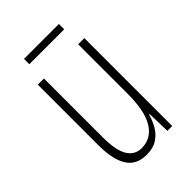

<svg xmlns="http://www.w3.org/2000/svg" viewBox="-200 -728 817 817"><g transform="rotate(-45 209.0 -319.0)"><path d="M348 -529V0H319L316 -104H313Q305 -75 290 -49Q275 -23 249.5 -6.5Q224 10 185 10Q124 10 96 -34Q68 -78 68 -165V-529H105V-174Q105 -96 127 -60.5Q149 -25 190 -25Q247 -25 279 -75.5Q311 -126 311 -233V-529ZM314 -648V-616H104V-648Z"/></g></svg>

Font: Noto Sans Tamil ExtraCondensed ExtraLight
Style: Regular
Weight: 200
Width: 2
Designer: Jelle Bosma - Monotype Design Team
Foundry: Monotype Imaging Inc.
Version: Version 2.004; ttfautohint (v1.8.4.7-5d5b)